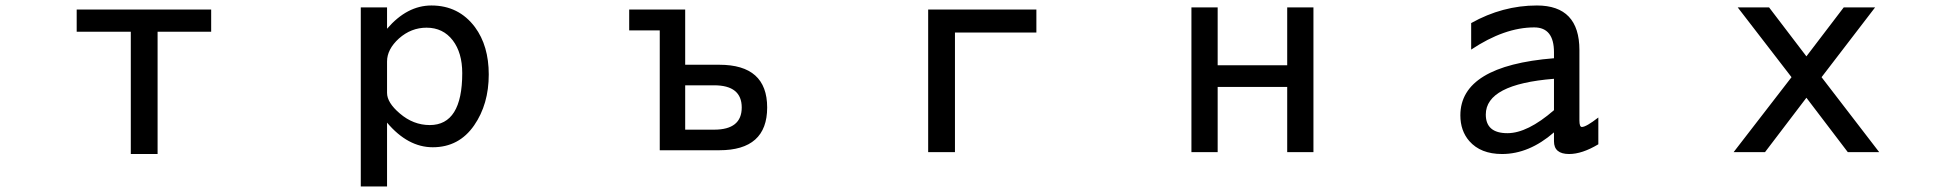

<svg xmlns="http://www.w3.org/2000/svg" viewBox="-20 -553 7040 693"><path d="M548.8 -438.5V2.9H452.1V-438.5H256.8V-518.6H742.2V-438.5Z M1282.2 120.1V-526.4H1377V-449.2Q1449.2 -533.2 1537.1 -533.2Q1635.7 -533.2 1694.3 -455.1Q1744.1 -387.7 1744.1 -284.2Q1744.1 -176.8 1691.4 -100.6Q1636.7 -21.5 1542 -21.5Q1452.1 -21.5 1377 -110.4V120.1ZM1377 -331.1V-217.8Q1377 -182.6 1422.9 -143.6Q1471.7 -101.6 1531.2 -101.6Q1648.4 -101.6 1648.4 -289.1Q1648.4 -362.3 1614.3 -407.2Q1579.1 -453.1 1519.5 -453.1Q1463.9 -453.1 1419.9 -414.1Q1377 -375 1377 -331.1Z M2453.1 -518.6V-319.3H2576.2Q2749 -319.3 2749 -165Q2749 -10.7 2576.2 -10.7H2361.3V-443.4H2251V-518.6ZM2453.1 -245.1V-85H2557.6Q2657.2 -85 2657.2 -165Q2657.2 -245.1 2557.6 -245.1Z M3426.8 -435.5V-3.9H3330.1V-518.6H3720.7V-435.5Z M4375 -317.4H4626V-526.4H4720.7V-3.9H4626V-239.3H4375V-3.9H4280.3V-526.4H4375Z M5588.9 -75.2Q5499 2.9 5401.4 2.9Q5324.2 2.9 5283.2 -43.9Q5251 -81.1 5251 -136.7Q5251 -315.4 5588.9 -342.8V-364.3Q5588.9 -454.1 5517.6 -454.1Q5410.2 -454.1 5290 -374V-469.7Q5403.3 -533.2 5527.3 -533.2Q5680.7 -533.2 5680.7 -372.1V-118.2Q5680.7 -94.7 5689.5 -94.7Q5705.1 -94.7 5749 -128.9V-32.2Q5690.4 2.9 5643.6 2.9Q5588.9 2.9 5588.9 -43ZM5588.9 -268.6Q5342.8 -249 5342.8 -139.6Q5342.8 -72.3 5420.9 -72.3Q5493.2 -72.3 5588.9 -155.3Z M6554.7 -274.4 6762.7 -3.9H6649.4L6500 -200.2L6350.6 -3.9H6237.3L6446.3 -274.4L6252 -526.4H6365.2L6500 -349.6L6634.8 -526.4H6748Z"/></svg>

Font: MotoyaLCedar
Style: W3 mono
Weight: 400
Version: Version 1.01